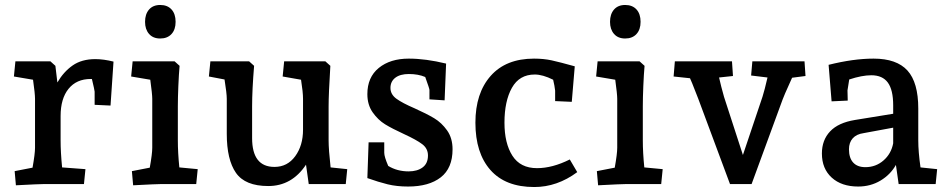

<svg xmlns="http://www.w3.org/2000/svg" viewBox="-20 -741 3815 773"><path d="M39 -52 111 -66Q121 -122 121 -146V-343Q121 -364 113 -420L36 -433L42 -494H183L203 -476L211 -409Q236 -452 272.5 -477.5Q309 -503 364 -503Q397 -503 437 -493L425 -316L361 -319V-372Q361 -377 350 -423H345Q288 -423 256 -383.5Q224 -344 224 -274V-176Q224 -129 230 -67L324 -60L318 0H158Q139 0 44 5Z M511 -52 583 -66Q593 -122 593 -146V-343Q593 -362 585 -420L508 -433L514 -494H683L703 -476Q700 -442 698 -394.5Q696 -347 696 -313V-176Q696 -127 702 -67L776 -60L770 0H630Q611 0 516 5ZM564 -653Q564 -684 580 -702.5Q596 -721 625 -721Q654 -721 670.5 -703Q687 -685 687 -653Q687 -622 670.5 -604Q654 -586 625 -586Q596 -586 580 -604.5Q564 -623 564 -653Z M893 -202V-343Q893 -365 884 -421L821 -433L827 -494H983L1003 -476Q995 -378 995 -313V-185Q995 -69 1085 -69Q1137 -69 1168.5 -112Q1200 -155 1200 -219V-343Q1200 -370 1192 -420L1118 -433L1124 -494H1290L1310 -476Q1303 -362 1303 -313V-176Q1303 -139 1311 -67L1378 -60L1372 0H1223L1212 -78Q1155 8 1060 8Q967 8 930 -45Q893 -98 893 -202Z M1459 -24 1464 -168H1527V-126Q1527 -110 1543 -73Q1579 -51 1625 -51Q1660 -51 1681.5 -67Q1703 -83 1703 -115Q1703 -143 1680 -160.5Q1657 -178 1607 -201Q1559 -223 1530.5 -240.5Q1502 -258 1480.5 -288.5Q1459 -319 1459 -362Q1459 -430 1505 -467.5Q1551 -505 1626 -505Q1694 -505 1776 -485L1770 -337L1709 -341V-379Q1709 -384 1692 -431Q1664 -443 1626 -443Q1591 -443 1571.5 -428Q1552 -413 1552 -387Q1552 -361 1576 -343.5Q1600 -326 1649 -305Q1698 -283 1728 -265Q1758 -247 1780 -216Q1802 -185 1802 -140Q1802 -64 1754.5 -27Q1707 10 1623 10Q1577 10 1540.5 1Q1504 -8 1459 -24Z M1894 -247Q1894 -366 1955.5 -435.5Q2017 -505 2130 -505Q2169 -505 2201 -498Q2233 -491 2294 -474L2282 -331L2215 -334V-376Q2213 -395 2207 -420Q2165 -441 2133 -441Q2071 -441 2041 -387.5Q2011 -334 2011 -247Q2011 -164 2043 -114Q2075 -64 2142 -64Q2204 -64 2274 -99L2304 -48Q2223 12 2131 12Q2015 12 1954.5 -56.5Q1894 -125 1894 -247Z M2383 -52 2455 -66Q2465 -122 2465 -146V-343Q2465 -362 2457 -420L2380 -433L2386 -494H2555L2575 -476Q2572 -442 2570 -394.5Q2568 -347 2568 -313V-176Q2568 -127 2574 -67L2648 -60L2642 0H2502Q2483 0 2388 5ZM2436 -653Q2436 -684 2452 -702.5Q2468 -721 2497 -721Q2526 -721 2542.5 -703Q2559 -685 2559 -653Q2559 -622 2542.5 -604Q2526 -586 2497 -586Q2468 -586 2452 -604.5Q2436 -623 2436 -653Z M2767 -405 2758 -426 2692 -433 2697 -494H2927L2931 -435L2875 -429Q2883 -393 2895 -351L2971 -117L3050 -352Q3058 -377 3070 -429L3004 -437L3009 -494H3219L3223 -435L3169 -428Q3136 -357 3123 -319L3006 0H2919L2791 -344Q2781 -371 2767 -405Z M3289 -123Q3289 -177 3322 -212Q3355 -247 3422 -258L3576 -283V-317Q3576 -379 3554.5 -408.5Q3533 -438 3488 -438Q3450 -438 3399 -421L3392 -377L3393 -336L3328 -333L3316 -480Q3416 -505 3497 -505Q3590 -505 3633.5 -457Q3677 -409 3677 -304V-176Q3677 -130 3686 -67L3753 -60L3747 0H3598L3587 -77Q3565 -38 3525 -14Q3485 10 3435 10Q3368 10 3328.5 -26Q3289 -62 3289 -123ZM3464 -68Q3506 -68 3537 -95Q3568 -122 3576 -164V-227L3457 -205Q3428 -201 3413 -184Q3398 -167 3398 -140Q3398 -105 3415 -86.5Q3432 -68 3464 -68Z"/></svg>

Font: Andada Pro SemiBold
Style: Regular
Weight: 600
Designer: Carolina Giovagnoli
Foundry: Huerta Tipografica
Version: Version 3.005